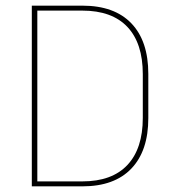

<svg xmlns="http://www.w3.org/2000/svg" viewBox="-20 -659 608 679"><path d="M102.5 0V-17.5H271Q376 -17.5 430.5 -75.5Q485 -133.5 485 -242V-397Q485 -506 430.5 -563.8Q376 -621.5 271 -621.5H101.5V-639H271.5Q384.5 -639 444.5 -576.5Q504.5 -514 504.5 -397.5V-241.5Q504.5 -125.5 444.5 -62.8Q384.5 0 271.5 0ZM92.5 0V-639H112V0Z"/></svg>

Font: Anek Tamil Thin
Style: Regular
Weight: 250
Designer: Aadarsh Rajan (Tamil), Yesha Goshar (Latin)
Foundry: Ek Type
Version: Version 1.003